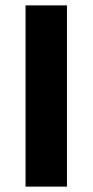

<svg xmlns="http://www.w3.org/2000/svg" viewBox="-20 -694 344 714"><path d="M229 0H75V-674H229Z"/></svg>

Font: Hind Vadodara
Style: Bold
Weight: 700
Designer: Hitesh Malaviya
Foundry: Indian Type Foundry
Version: Version 0.702;PS 1.0;hotconv 1.0.81;makeotf.lib2.5.63406